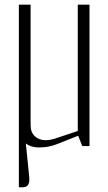

<svg xmlns="http://www.w3.org/2000/svg" viewBox="-20 -620 460 815"><path d="M310.1 -64V-600.1H359.9V0H329.1L312 -43.9L220.7 -7.8Q186 5.9 144.5 5.9Q111.8 5.9 89.8 -10.7L104 130.9Q104.5 134.8 104.5 142.1Q104.5 174.8 77.6 174.8H60.1V-600.1H109.9V-87.9Q109.9 -58.6 127.9 -41.7Q146 -24.9 173.8 -24.9Q190.9 -24.9 209 -30.3Z"/></svg>

Font: Reswysokr
Style: Regular
Weight: 500
Version: Version 0.984